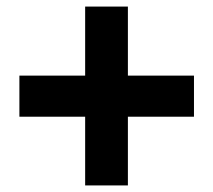

<svg xmlns="http://www.w3.org/2000/svg" viewBox="-20 -670 649 584"><path d="M239 -106V-315H39V-440H239V-650H369V-440H570V-315H369V-106Z"/></svg>

Font: Source Han Sans TC Heavy
Style: Regular
Weight: 900
Designer: Ryoko NISHIZUKA Ë•øÂ°öÊ∂ºÂ≠ê (kana, bopomofo & ideographs); Paul D. Hunt (Latin, Greek & Cyrillic); Sandoll Communicatio
Foundry: Adobe
Version: Version 2.004;hotconv 1.0.118;makeotfexe 2.5.65603